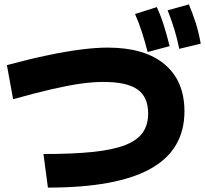

<svg xmlns="http://www.w3.org/2000/svg" viewBox="-20 -872 923 864"><path d="M644.4 -637.8Q632.2 -685.6 618.9 -726.7Q605.6 -767.8 587.8 -808.9L685.6 -840Q704.4 -798.9 717.8 -756.1Q731.1 -713.3 743.3 -664.4ZM786.7 -652.2Q776.7 -701.1 763.9 -742.2Q751.1 -783.3 734.4 -825.6L830 -852.2Q847.8 -810 861.1 -767.8Q874.4 -725.6 883.3 -675.6ZM175.6 -178.9Q307.8 -178.9 398.3 -188.3Q488.9 -197.8 543.9 -219.4Q598.9 -241.1 622.8 -276.1Q646.7 -311.1 646.7 -361.1Q646.7 -435.6 598.9 -469.4Q551.1 -503.3 445.6 -503.3Q397.8 -503.3 342.8 -495.6Q287.8 -487.8 215 -471.1Q142.2 -454.4 38.9 -425.6L11.1 -578.9Q114.4 -606.7 197.2 -623.9Q280 -641.1 346.1 -649.4Q412.2 -657.8 464.4 -657.8Q631.1 -657.8 720.6 -582.8Q810 -507.8 810 -371.1Q810 -197.8 657.8 -112.8Q505.6 -27.8 195.6 -27.8Z"/></svg>

Font: Paperlogy 8 ExtraBold
Style: Regular
Weight: 800
Designer: redesigned by Lee Juim, glyphs from Gmarket Sans & Montserrat
Foundry: PT&
Version: Version 1.001